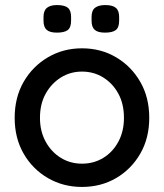

<svg xmlns="http://www.w3.org/2000/svg" viewBox="-20 -729 648 759"><path d="M570 -263Q570 -183 534.5 -121.5Q499 -60 439 -25Q379 10 304 10Q230 10 169.5 -25Q109 -60 73.5 -121.5Q38 -183 38 -263Q38 -344 73.5 -405.5Q109 -467 169.5 -502.5Q230 -538 304 -538Q379 -538 439 -502.5Q499 -467 534.5 -405.5Q570 -344 570 -263ZM470 -263Q470 -318 448 -358.5Q426 -399 388.5 -422.5Q351 -446 304 -446Q258 -446 220.5 -422.5Q183 -399 160.5 -358.5Q138 -318 138 -263Q138 -210 160.5 -169Q183 -128 220.5 -105Q258 -82 304 -82Q351 -82 388.5 -105Q426 -128 448 -169Q470 -210 470 -263ZM395 -600Q367 -600 354.5 -611Q342 -622 342 -647V-662Q342 -688 356 -698.5Q370 -709 396 -709Q425 -709 438 -698Q451 -687 451 -662V-647Q451 -620 437.5 -610Q424 -600 395 -600ZM205 -600Q177 -600 164.5 -611Q152 -622 152 -647V-662Q152 -687 165.5 -698Q179 -709 205 -709Q235 -709 248 -698.5Q261 -688 261 -662V-647Q261 -620 247.5 -610Q234 -600 205 -600Z"/></svg>

Font: Quicksand SemiBold
Style: Regular
Weight: 600
Designer: Andrew Paglinawan
Foundry: Andrew Paglinawan
Version: Version 3.004